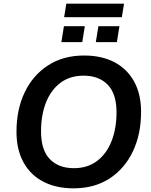

<svg xmlns="http://www.w3.org/2000/svg" viewBox="-20 -1018 825 1048"><path d="M381 10Q287 10 217 -26Q147 -62 108.5 -131.5Q70 -201 70 -299Q70 -420 114.5 -513.5Q159 -607 242 -661Q325 -715 439 -715Q534 -715 603.5 -679Q673 -643 711.5 -574Q750 -505 750 -407Q750 -286 705.5 -192Q661 -98 578.5 -44Q496 10 381 10ZM383 -100Q458 -100 510 -139.5Q562 -179 589 -248Q616 -317 616 -405Q616 -506 568 -555.5Q520 -605 436 -605Q362 -605 310 -566Q258 -527 231 -458.5Q204 -390 204 -301Q204 -199 252 -149.5Q300 -100 383 -100ZM330 -924 342 -998H657L645 -924ZM315 -788 329 -875H443L429 -788ZM503 -788 517 -875H632L618 -788Z"/></svg>

Font: Nunito Sans
Style: Bold Italic
Weight: 700
Italic angle: -9°
Designer: Vernon Adams
Foundry: Vernon Adams
Version: Version 3.006; ttfautohint (v1.8.3)